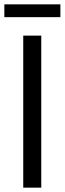

<svg xmlns="http://www.w3.org/2000/svg" viewBox="-32 -864 298 884"><path d="M75 0H158V-700H75ZM-12 -785H246V-844H-12Z"/></svg>

Font: Vanilla Cream Book
Style: Regular
Weight: 400
Designer: Jeremy Tribby, Jinavaṁso
Foundry: Tribby Type
Version: Version 1.422;Glyphs 3.1.2 (3151)